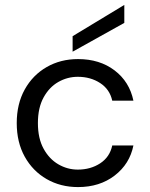

<svg xmlns="http://www.w3.org/2000/svg" viewBox="-20 -748 610 780"><path d="M297 12Q226 12 169.5 -20.5Q113 -53 80.5 -111.5Q48 -170 48 -248Q48 -326 80.5 -384.5Q113 -443 169.5 -475.5Q226 -508 297 -508Q385 -508 445.5 -462Q506 -416 522 -339H436Q426 -385 387 -410.5Q348 -436 296 -436Q254 -436 217 -415Q180 -394 157 -352Q134 -310 134 -248Q134 -186 157 -144Q180 -102 217 -80.5Q254 -59 296 -59Q348 -59 387 -84.5Q426 -110 436 -157H522Q507 -82 446 -35Q385 12 297 12ZM275 -538V-601L485 -728V-655Z"/></svg>

Font: DeepMind Sans
Style: Regular
Weight: 400
Designer: Jonny Pinhorn / Modifications: Colophon Foundry
Foundry: Colophon Foundry
Version: Version 1.002; ttfautohint (v1.8.2)